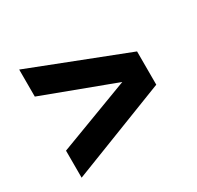

<svg xmlns="http://www.w3.org/2000/svg" viewBox="-111 -747 754 735"><g transform="rotate(-30 266.0 -380.0)"><path d="M53.5 -141V-260.5L391.5 -388V-373L53.5 -499.5V-619L479 -453.5V-306.5Z"/></g></svg>

Font: Encode Sans SemiCondensed
Style: Bold
Weight: 700
Width: 4
Designer: Multiple Designers
Foundry: Impallari Type
Version: Version 3.002